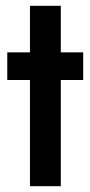

<svg xmlns="http://www.w3.org/2000/svg" viewBox="-20 -640 311 660"><path d="M5 -460V-365H266V-460ZM83 -620V0H189V-620Z"/></svg>

Font: Jost Medium
Style: Regular
Weight: 500
Version: Version 3.710